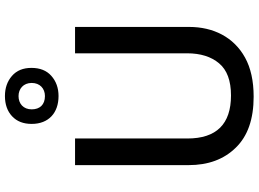

<svg xmlns="http://www.w3.org/2000/svg" viewBox="-155 -883 1048 778"><g transform="rotate(-90 369.0 -494.0)"><path d="M368.7 -780.8C401.4 -780.8 428.7 -790.5 450.7 -810.1C472.2 -829.1 482.9 -856 482.9 -890.6C482.9 -924.3 472.2 -950.7 450.2 -969.7C428.2 -988.8 400.9 -998 368.7 -998C335 -998 307.6 -988.3 287.1 -969.2C266.1 -949.7 255.9 -923.3 255.9 -889.6C255.9 -820.8 300.8 -780.8 368.7 -780.8ZM368.7 -835.9C334 -835.9 314.9 -856.4 314.9 -889.6C314.9 -923.3 337.9 -942.9 368.7 -942.9C397.9 -942.9 421.9 -923.3 421.9 -889.6C421.9 -856.4 399.4 -835.9 368.7 -835.9ZM648.9 -713.9H542V-259.8C542 -205.6 528.3 -162.1 501.5 -130.4C474.6 -98.1 431.2 -82 371.1 -82C254.9 -82 196.8 -141.1 196.8 -258.8V-713.9H88.9V-253.9C88.9 -174.3 112.3 -110.8 159.7 -62.5C206.5 -14.2 275.4 9.8 366.2 9.8C430.2 9.8 482.9 -2 524.4 -24.9C607.9 -70.8 648.9 -153.8 648.9 -252Z"/></g></svg>

Font: Noto Reveo Sans
Style: Regular
Weight: 500
Designer: Monotype Design Team
Foundry: Monotype Imaging Inc.
Version: Version 2.007